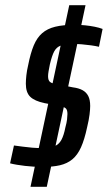

<svg xmlns="http://www.w3.org/2000/svg" viewBox="-20 -716 417 743"><path d="M145 -70Q129 -70 111.5 -71Q94 -72 77 -74Q60 -76 45 -78.5Q30 -81 19 -84L34 -153Q50 -151 68 -148.5Q86 -146 104.5 -144.5Q123 -143 141 -143Q173 -143 190.5 -150Q208 -157 217.5 -174.5Q227 -192 233 -223Q238 -241 239.5 -254Q241 -267 241 -275Q241 -292 233.5 -297.5Q226 -303 211 -306L152 -317Q114 -325 97 -341.5Q80 -358 80 -392Q80 -406 82 -424.5Q84 -443 89 -464Q98 -510 110.5 -540Q123 -570 143 -587.5Q163 -605 193.5 -612.5Q224 -620 269 -620Q290 -620 309.5 -618Q329 -616 346.5 -612.5Q364 -609 377 -604L363 -535Q350 -538 332.5 -540.5Q315 -543 296.5 -544.5Q278 -546 262 -546Q233 -546 216 -540Q199 -534 190 -517.5Q181 -501 173 -467Q170 -452 168 -440.5Q166 -429 166 -421Q166 -405 173.5 -399Q181 -393 196 -391L262 -378Q285 -375 299.5 -367Q314 -359 321.5 -344.5Q329 -330 329 -306Q329 -293 326.5 -272.5Q324 -252 317 -223Q307 -176 293.5 -146Q280 -116 260 -99.5Q240 -83 212 -76.5Q184 -70 145 -70ZM98 7 248 -696H311L161 7Z"/></svg>

Font: Saira ExtraCondensed Medium
Style: Italic
Weight: 500
Width: 2
Italic angle: -12°
Designer: Hector Gatti with collaboration of the Omnibus-Type team
Foundry: Omnibus-Type
Version: Version 1.101